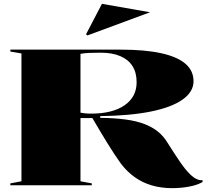

<svg xmlns="http://www.w3.org/2000/svg" viewBox="-20 -967 1084 1002"><path d="M880 15Q821 15 772 0.5Q723 -14 683 -42.5Q643 -71 611 -113Q578 -159 541 -219Q504 -279 462 -351H400V-21L459 -10V0H34V-10L92 -21V-688L34 -698V-708H609Q735 -708 820 -689.5Q905 -671 947.5 -634.5Q990 -598 990 -543Q990 -488 933 -447.5Q876 -407 767.5 -385Q659 -363 503 -361V-352Q578 -351 634.5 -343.5Q691 -336 733 -320Q775 -304 804.5 -280Q834 -256 855 -221Q892 -162 920 -121.5Q948 -81 970.5 -59Q993 -37 1010 -31Q1024 -25 1037 -27V-17Q1014 -4 985 3Q956 10 928 12.5Q900 15 880 15ZM455 -374Q511 -374 555 -385Q599 -396 630 -417.5Q661 -439 677 -469Q693 -499 693 -538Q693 -588 671.5 -622Q650 -656 608 -674Q566 -692 506 -692Q473 -692 447 -691Q421 -690 400 -686V-379Q410 -377 423.5 -375.5Q437 -374 455 -374ZM436 -782 429 -788 512 -947 763 -903Z"/></svg>

Font: Kalnia SemiExpanded SemiBold
Style: Regular
Weight: 600
Width: 6
Designer: Frida Medrano
Foundry: Frida Medrano
Version: Version 1.105